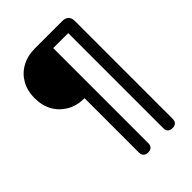

<svg xmlns="http://www.w3.org/2000/svg" viewBox="-255 -816 1114 1114"><g transform="rotate(-45 302.0 -259.0)"><path d="M284 187Q266 187 256 177Q246 167 246 148V-297Q184 -297 138 -323.5Q92 -350 66.5 -395.5Q41 -441 41 -502Q41 -562 66.5 -607.5Q92 -653 138.5 -679Q185 -705 248 -705H472Q496 -705 509.5 -692Q523 -679 523 -655V148Q523 187 484 187Q465 187 455.5 177Q446 167 446 148V-631H323V148Q323 187 284 187Z"/></g></svg>

Font: Nunito SemiBold
Style: Regular
Weight: 600
Designer: Vernon Adams
Foundry: Vernon Adams
Version: Version 3.602